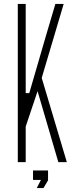

<svg xmlns="http://www.w3.org/2000/svg" viewBox="-20 -820 398 971"><path d="M70 0V-800H110V-349H128L213 -641L260 -800H302L191 -426L318 0H275L170 -359L110 -180V0ZM147 90V42H223V92L200 131H166L187 90Z"/></svg>

Font: Big Shoulders Text Thin
Style: Regular
Weight: 100
Designer: Patric King
Foundry: XO Type Co
Version: Version 1.000; ttfautohint (v1.8.2)